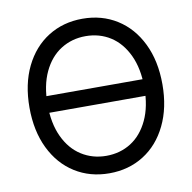

<svg xmlns="http://www.w3.org/2000/svg" viewBox="-81 -798 889 889"><g transform="rotate(-10 363.5 -353.5)"><path d="M605.5 -314.5H121.1V-392.6H605.5ZM363.3 9.8Q272.5 9.8 201.7 -34.7Q130.9 -79.1 90.8 -161.6Q50.8 -244.1 50.8 -353.5Q50.8 -463.9 90.8 -545.9Q130.9 -627.9 201.7 -672.4Q272.5 -716.8 363.3 -716.8Q454.1 -716.8 524.9 -672.4Q595.7 -627.9 635.7 -545.9Q675.8 -463.9 675.8 -353.5Q675.8 -244.1 635.7 -161.6Q595.7 -79.1 524.9 -34.7Q454.1 9.8 363.3 9.8ZM363.3 -634.8Q298.8 -634.8 247.1 -602.1Q195.3 -569.3 165.5 -505.9Q135.7 -442.4 135.7 -353.5Q135.7 -264.6 165.5 -201.2Q195.3 -137.7 247.1 -105Q298.8 -72.3 363.3 -72.3Q428.7 -72.3 480 -105Q531.2 -137.7 561 -201.2Q590.8 -264.6 590.8 -353.5Q590.8 -442.4 561 -505.9Q531.2 -569.3 480 -602.1Q428.7 -634.8 363.3 -634.8Z"/></g></svg>

Font: Pretendard GOV Variable
Style: Regular
Weight: 400
Designer: Base glyphs from Inter by Rasmus Andersson; Hangul glyphs from Noto Sans CJK(Source Han Sans) by Jang Soo-young and Kang
Foundry: Kil Hyung-jin
Version: Version 1.307;Glyphs 3.2 (3192)